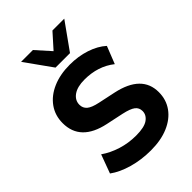

<svg xmlns="http://www.w3.org/2000/svg" viewBox="-271 -1056 1182 1182"><g transform="rotate(-45 320.5 -464.5)"><path d="M323 11Q240 11 166.5 -10Q93 -31 44 -67L89 -189Q136 -156 196.5 -137Q257 -118 323 -118Q395 -118 426.5 -140.5Q458 -163 458 -197Q458 -226 436 -243Q414 -260 359 -272L246 -296Q57 -336 57 -492Q57 -559 93 -609.5Q129 -660 193.5 -688Q258 -716 343 -716Q416 -716 480 -695Q544 -674 586 -636L541 -522Q459 -587 342 -587Q279 -587 244.5 -562.5Q210 -538 210 -499Q210 -470 231 -452Q252 -434 304 -423L417 -399Q611 -357 611 -209Q611 -143 575.5 -93.5Q540 -44 475.5 -16.5Q411 11 323 11ZM268 -765 143 -940H246L331 -845L416 -940H519L394 -765Z"/></g></svg>

Font: Nunito Sans ExtraBold
Style: Regular
Weight: 800
Designer: Vernon Adams
Foundry: Vernon Adams
Version: Version 3.101; ttfautohint (v1.8.4.7-5d5b);gftools[0.9.27]